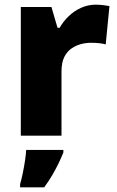

<svg xmlns="http://www.w3.org/2000/svg" viewBox="-20 -580 500 821"><path d="M389 -560Q405 -560 422 -558Q439 -556 448 -554L432 -390Q422 -393 407 -395Q392 -397 368 -397Q348 -397 326.5 -391.5Q305 -386 286 -373Q267 -360 255 -336.5Q243 -313 243 -274V0H69V-550H200L226 -461H235Q250 -488 274 -511Q298 -534 327.5 -547Q357 -560 389 -560ZM251 72Q241 97 229 121.5Q217 146 202.5 170.5Q188 195 169 221H66V207Q72 187 77.5 160Q83 133 87 106.5Q91 80 92 61H251Z"/></svg>

Font: Noto Sans Oriya ExtraBold
Style: Regular
Weight: 800
Version: Version 2.003